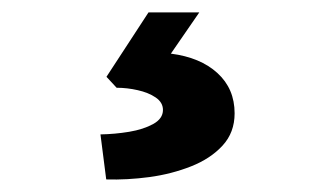

<svg xmlns="http://www.w3.org/2000/svg" viewBox="-20 -44 540 310"><path d="M151.5 245.7 142.2 173Q165.4 172.6 188.5 168.8Q211.7 164.9 227.4 156.2Q243.1 147.5 243.1 133.5Q243.1 121.4 231.4 113.4Q219.6 105.4 202.4 101.6Q185.3 97.7 168.3 97.7L151.9 80L219.8 -24H301.8L255.9 42.6Q303.5 48.7 331.1 74Q358.8 99.3 358.8 139Q358.8 170 339.3 191.1Q319.9 212.2 288.5 224.6Q257.1 237 221.3 241.9Q185.4 246.7 151.5 245.7Z"/></svg>

Font: Lexend Zetta
Style: Regular
Weight: 400
Designer: Bonnie Shaver-Troup, Thomas Jockin
Foundry: Lexend
Version: Version 1.007